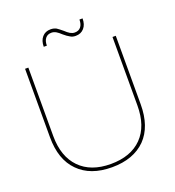

<svg xmlns="http://www.w3.org/2000/svg" viewBox="-153 -981 1002 1102"><g transform="rotate(-20 348.5 -429.5)"><path d="M154 -86C109 -132 86 -197 86 -281V-699H66V-281C66 -190 90 -120 139 -71C187 -22 255 3 343 3C431 3 499 -22 548 -71C596 -120 620 -190 620 -281V-699H600V-281C600 -197 578 -132 533 -86C488 -40 424 -17 343 -17C262 -17 199 -40 154 -86ZM456 -799C469 -814 475 -833 475 -858H456C456 -839 452 -824 443 -813C434 -802 422 -797 406 -797C396 -797 387 -800 378 -805C369 -810 360 -818 349 -828C336 -839 324 -848 315 -854C305 -859 294 -862 281 -862C259 -862 242 -855 229 -840C216 -825 210 -806 210 -781H229C229 -800 233 -815 242 -826C251 -837 263 -842 279 -842C289 -842 298 -839 307 -834C316 -829 325 -821 336 -811C349 -800 361 -791 371 -786C380 -780 391 -777 404 -777C426 -777 443 -784 456 -799Z"/></g></svg>

Font: Argentum Sans Thin
Style: Regular
Weight: 250
Designer: Julieta Ulanovsky
Foundry: Julieta Ulanovsky
Version: Version 5.001;February 15, 2019;FontCreator 11.5.0.2425 64-b